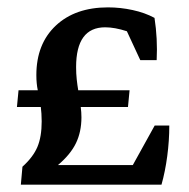

<svg xmlns="http://www.w3.org/2000/svg" viewBox="-20 -506 519 526"><path d="M37.1 0 41.5 -49.3Q70.8 -75.7 82.5 -103.5Q94.2 -131.3 94.2 -173.3Q94.2 -185.1 93.5 -194.8Q92.8 -204.6 91.8 -212.9H26.4L30.8 -258.8H83.5Q81.5 -268.1 80.6 -278.1Q79.6 -288.1 79.6 -300.3Q79.6 -385.7 132.8 -435.8Q186 -485.8 275.9 -485.8Q309.6 -485.8 343.3 -478.5Q377 -471.2 403.3 -457Q412.1 -399.9 409.2 -341.3H364.3L327.6 -420.4Q294.4 -431.2 268.1 -431.2Q188.5 -431.2 188.5 -322.3Q188.5 -304.2 190.2 -288.6Q191.9 -272.9 194.3 -258.8H335L330.6 -212.9H201.2Q203.1 -198.2 203.1 -184.6Q203.1 -145 188.2 -114Q173.3 -83 138.7 -53.7H343.8L403.8 -162.1H443.8Q443.8 -120.6 438.2 -78.4Q432.6 -36.1 422.4 0Z"/></svg>

Font: Markazi Text SemiBold
Style: Regular
Weight: 600
Designer: Borna Izadpanah (Arabic designer), Fiona Ross (Arabic design director) and Florian Runge (Latin designer)
Foundry: Borna Izadpanah and Florian Runge
Version: Version 1.001; ttfautohint (v1.8.3)